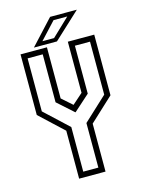

<svg xmlns="http://www.w3.org/2000/svg" viewBox="-126 -921 737 994"><g transform="rotate(-15 242.5 -424.0)"><path d="M171.5 0V-257L45 -375V-700H186.5V-426L242.5 -376.5L298.5 -426V-700H440V-375L313 -257V0ZM201.5 -29.5H282.5V-268.5L409.5 -386.5V-670.5H328.5V-413.5L243 -337H241.5L156 -413.5V-670.5H75V-386.5L201.5 -268.5ZM121 -716 243 -848H386.5L244.5 -716ZM172 -736.5H234.5L329.5 -827H256Z"/></g></svg>

Font: Tourney Condensed Light
Style: Regular
Weight: 300
Width: 3
Designer: Tyler Finck
Foundry: Etcetera Type Co
Version: Version 1.010; ttfautohint (v1.8.3)